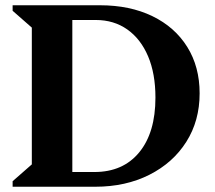

<svg xmlns="http://www.w3.org/2000/svg" viewBox="-20 -710 817 730"><path d="M28 0V-21L101 -85V-605L28 -669V-690H360Q474 -690 559.5 -648.5Q645 -607 692 -531.5Q739 -456 739 -355Q739 -251 688.5 -171Q638 -91 548 -45.5Q458 0 342 0ZM344 -634H255V-56H339Q448 -56 509.5 -131Q571 -206 571 -339Q571 -430 543 -496Q515 -562 464 -598Q413 -634 344 -634Z"/></svg>

Font: Platypi SemiBold
Style: Regular
Weight: 600
Designer: David Sargent
Foundry: Bolt Cutter Type
Version: Version 1.200; ttfautohint (v1.8.4.7-5d5b)